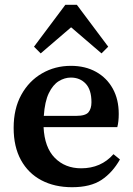

<svg xmlns="http://www.w3.org/2000/svg" viewBox="-20 -768 555 802"><path d="M276 -444Q250 -444 225.5 -429Q201 -414 184 -379Q167 -344 163 -284H298Q337 -284 349.5 -299Q362 -314 362 -341Q362 -393 338 -418.5Q314 -444 276 -444ZM281 14Q208 14 153 -15Q98 -44 67.5 -99.5Q37 -155 37 -234Q37 -314 69 -372Q101 -430 155.5 -461.5Q210 -493 276 -493Q336 -493 381 -468Q426 -443 451 -398Q476 -353 476 -292Q476 -260 470 -237H162Q166 -152 209 -108.5Q252 -65 319 -65Q402 -65 454 -124L481 -102Q450 -47 404 -16.5Q358 14 281 14ZM404 -545 277 -654 150 -545 122 -573 253 -748H301L432 -573Z"/></svg>

Font: Source Serif 4 Semibold
Style: Regular
Weight: 600
Designer: Frank Grießhammer
Foundry: Adobe
Version: Version 4.005;hotconv 1.1.0;makeotfexe 2.6.0